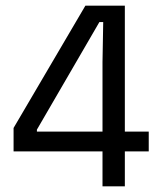

<svg xmlns="http://www.w3.org/2000/svg" viewBox="-20 -659 562 679"><path d="M342.5 0V-439.5L345 -581H331.5L110.5 -200.5V-162.5L78.5 -193.5H506V-123.5H28V-206.5L282 -639H421.5V0Z"/></svg>

Font: Anek Bangla
Style: Regular
Weight: 400
Designer: Sulekha Rajkumar (Bangla), Yesha Goshar (Latin)
Foundry: Ek Type
Version: Version 1.003